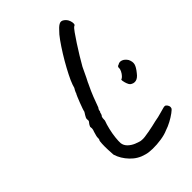

<svg xmlns="http://www.w3.org/2000/svg" viewBox="-220 -777 917 917"><g transform="rotate(-45 238.5 -318.0)"><path d="M209 46Q169 36 140 5.5Q111 -25 100 -61Q99 -74 98 -96Q97 -118 98 -136.5Q99 -155 101 -158Q104 -160 104 -170Q103 -174 105.5 -183.5Q108 -193 111 -203Q116 -215 116 -222.5Q116 -230 115 -234Q115 -234 118 -240.5Q121 -247 125 -251Q131 -257 130.5 -263Q130 -269 130 -269Q129 -273 132 -280Q135 -287 138 -291Q140 -293 143.5 -299.5Q147 -306 147 -306Q147 -309 151.5 -322Q156 -335 162 -350.5Q168 -366 173.5 -379Q179 -392 182 -396V-398Q186 -408 193 -419Q194 -424 198 -435.5Q202 -447 207 -458Q218 -482 234.5 -512.5Q251 -543 270 -573.5Q289 -604 306.5 -628.5Q324 -653 337 -665Q354 -684 366.5 -687.5Q379 -691 394 -676Q401 -669 405 -658Q409 -647 408.5 -638Q408 -629 402 -628Q395 -624 382 -605.5Q369 -587 352.5 -562Q336 -537 320 -510.5Q304 -484 292 -463Q279 -434 268 -412.5Q257 -391 257 -391Q256 -388 255 -386Q254 -384 253 -382Q238 -351 228 -325.5Q218 -300 208 -272Q202 -265 201 -258Q200 -251 200 -251Q198 -252 197 -246.5Q196 -241 193 -234Q188 -230 187 -221.5Q186 -213 186 -205Q179 -187 173 -161.5Q167 -136 164.5 -112.5Q162 -89 163 -76Q165 -59 178 -46Q191 -33 210 -25Q221 -21 229.5 -18Q238 -15 245 -15Q253 -14 265.5 -15.5Q278 -17 300 -21H299Q312 -23 326.5 -26.5Q341 -30 354 -33Q366 -35 377 -37.5Q388 -40 394 -42Q416 -48 427 -51Q438 -54 443 -50Q448 -46 451.5 -38.5Q455 -31 452 -22Q450 -17 434.5 -5.5Q419 6 398.5 17Q378 28 359 34Q339 43 309.5 47.5Q280 52 252.5 51.5Q225 51 209 46ZM394 -243Q389 -248 385 -259Q381 -270 379.5 -279.5Q378 -289 381 -289Q386 -290 393.5 -298Q401 -306 406.5 -317Q412 -328 411 -336Q411 -346 421 -348Q433 -356 447 -350.5Q461 -345 471 -329Q480 -310 476 -295Q472 -280 454 -258Q439 -238 423.5 -235Q408 -232 394 -243Z"/></g></svg>

Font: Caveat Medium
Style: Regular
Weight: 500
Designer: Pablo Impallari
Foundry: Pablo Impallari
Version: Version 2.000